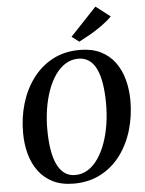

<svg xmlns="http://www.w3.org/2000/svg" viewBox="-64 -1045 834 1105"><g transform="rotate(-5 353.0 -492.0)"><path d="M317.5 10.5Q247.5 10.5 197.2 -14.5Q147 -39.5 114.8 -83Q82.5 -126.5 67 -183.5Q51.5 -240.5 51.5 -304.5Q51 -394 75 -474.5Q99 -555 145.8 -617.8Q192.5 -680.5 260.8 -716.8Q329 -753 417.5 -753Q487.5 -753 538 -728Q588.5 -703 620.2 -659.5Q652 -616 667.2 -559.8Q682.5 -503.5 683 -441Q683.5 -351.5 659.8 -270Q636 -188.5 589.5 -125.5Q543 -62.5 474.5 -26Q406 10.5 317.5 10.5ZM329.5 -38Q369.5 -38 402.8 -58.8Q436 -79.5 462 -117Q488 -154.5 506 -204.5Q524 -254.5 533.2 -313.5Q542.5 -372.5 542 -436.5Q541.5 -498 533.8 -547Q526 -596 509.8 -631Q493.5 -666 467.5 -684.8Q441.5 -703.5 405 -703.5Q365 -703.5 331.5 -683Q298 -662.5 272 -625.5Q246 -588.5 228 -538.8Q210 -489 200.8 -430.5Q191.5 -372 192 -308.5Q192.5 -246.5 200.5 -196.8Q208.5 -147 225.2 -111.5Q242 -76 267.8 -57Q293.5 -38 329.5 -38ZM419.5 -800.5 377.5 -832.5 529.5 -993.5 612.5 -929.5Q585.5 -902.5 551.2 -878.2Q517 -854 482.5 -834.5Q448 -815 419.5 -800.5Z"/></g></svg>

Font: Merriweather 48pt SemiBold
Style: Italic
Weight: 600
Italic angle: -7.8°
Designer: Eben Sorkin
Foundry: Eben Sorkin
Version: Version 2.101